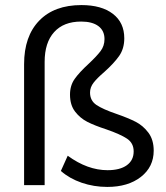

<svg xmlns="http://www.w3.org/2000/svg" viewBox="-20 -730 656 757"><path d="M75 -477Q75 -587 134.5 -648.5Q194 -710 301 -710Q380 -710 425 -675.5Q470 -641 470 -579Q470 -538 449.5 -509Q429 -480 391 -446Q363 -422 349 -404Q335 -386 335 -365Q335 -333 360.5 -316Q386 -299 439 -281Q485 -265 514.5 -250Q544 -235 565 -207Q586 -179 586 -136Q586 -72 535.5 -32.5Q485 7 403 7Q350 7 302 -9.5Q254 -26 220 -56L247 -116Q325 -59 404 -59Q453 -59 480 -78.5Q507 -98 507 -133Q507 -166 480.5 -183.5Q454 -201 399 -220Q353 -235 324.5 -249.5Q296 -264 276 -290Q256 -316 256 -357Q256 -393 274.5 -419Q293 -445 329 -478Q361 -508 376.5 -528.5Q392 -549 392 -576Q392 -609 368 -627Q344 -645 300 -645Q231 -645 193.5 -603.5Q156 -562 156 -486V0H75Z"/></svg>

Font: wassup Sans
Style: Regular
Weight: 400
Version: Version 2.001